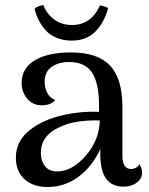

<svg xmlns="http://www.w3.org/2000/svg" viewBox="-20 -731 593 762"><path d="M265.1 -569.8Q231.4 -569.8 204.6 -581.1Q177.7 -592.3 160.6 -611.6Q143.6 -630.9 133.1 -651.9Q122.6 -672.9 117.2 -696.8Q131.3 -708 151.9 -710.9Q165 -676.3 194.6 -654.1Q224.1 -631.8 266.1 -631.8Q341.8 -631.8 377 -710Q395 -706.5 409.2 -699.2Q394 -641.6 358.4 -605.7Q322.8 -569.8 265.1 -569.8ZM533.2 -79.1Q543.9 -62.5 543.9 -44.9Q543.9 -22 522.7 -6.1Q501.5 9.8 470.2 9.8Q424.3 9.8 401.1 -22Q377.9 -53.7 377.9 -122.1V-139.2Q346.7 -70.3 291.5 -29.5Q236.3 11.2 168.9 11.2Q110.8 11.2 76.9 -20.3Q43 -51.8 43 -105Q43 -165.5 88.9 -206.8Q134.8 -248 210 -269Q289.6 -290.5 373 -287.1V-312Q373 -400.4 345.5 -442.6Q317.9 -484.9 253.9 -484.9Q213.4 -484.9 185.3 -465.8Q157.2 -446.8 157.2 -404.8Q157.2 -382.8 167.5 -362.5Q177.7 -342.3 199.2 -334Q181.2 -313 146 -313Q109.9 -313 87.9 -339.4Q65.9 -365.7 65.9 -401.9Q65.9 -460.4 118.2 -491.7Q170.4 -522.9 262.2 -522.9Q367.2 -522.9 416.5 -470.9Q465.8 -418.9 465.8 -307.1V-112.8Q465.8 -60.1 501 -60.1Q509.3 -60.1 518.6 -64.9Q527.8 -69.8 533.2 -79.1ZM211.9 -50.8Q269 -53.2 321.8 -114.7Q374.5 -176.3 376 -252.9Q338.4 -254.4 297.6 -249.3Q256.8 -244.1 229 -231.9Q142.1 -198.2 142.1 -125Q142.1 -92.3 159.2 -70.8Q176.3 -49.3 211.9 -50.8Z"/></svg>

Font: Arima Madurai Medium
Style: Regular
Weight: 500
Designer: Joana Correia and Natanael Gama
Foundry: NDISCOVER
Version: Version 1.019;PS 001.019;hotconv 1.0.88;makeotf.lib2.5.64775